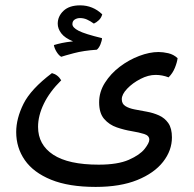

<svg xmlns="http://www.w3.org/2000/svg" viewBox="-20 -552 736 729"><path d="M343.3 157.7Q241.2 157.7 174.1 130.4Q106.9 103 74.2 55.9Q41.5 8.8 41.5 -50.8Q41.5 -102.1 69.3 -158Q97.2 -213.9 177.2 -274.4Q199.7 -268.6 212.4 -247.1Q168.5 -203.6 146.5 -158.2Q124.5 -112.8 124.5 -70.3Q124.5 -2.4 182.1 35.4Q239.7 73.2 354.5 73.2Q427.2 73.2 469.2 54.7Q511.2 36.1 529.1 13.4Q546.9 -9.3 546.9 -21.5Q546.9 -37.1 527.6 -43.2Q508.3 -49.3 480 -54Q451.7 -58.6 423.3 -68.4Q395 -78.1 375.7 -100.1Q356.4 -122.1 356.4 -163.6Q356.4 -203.1 378.4 -237.8Q400.4 -272.5 434.8 -298.6Q469.2 -324.7 508.5 -339.6Q547.9 -354.5 582 -354.5Q599.1 -354.5 619.1 -349.9Q639.2 -345.2 654.3 -331.1Q652.3 -314.9 644 -294.4Q635.7 -273.9 620.1 -258.3Q595.7 -267.6 570.8 -267.6Q543 -267.6 513.2 -252.2Q483.4 -236.8 462.9 -215.3Q442.4 -193.8 442.4 -175.3Q442.4 -157.7 456.1 -149.2Q469.7 -140.6 491.5 -136.5Q513.2 -132.3 537.6 -127.9Q562 -123.5 583.7 -113.8Q605.5 -104 619.1 -84.5Q632.8 -64.9 632.8 -30.3Q632.8 19.5 599.1 62.5Q565.4 105.5 501 131.6Q436.5 157.7 343.3 157.7ZM212.4 -336.4Q203.1 -341.8 194.8 -355.2Q186.5 -368.7 184.6 -380.9Q199.2 -385.3 215.1 -388.7Q231 -392.1 257.3 -395Q226.1 -407.7 212.6 -425.5Q199.2 -443.4 199.2 -461.9Q199.2 -490.2 221.2 -511Q243.2 -531.7 284.2 -531.7Q332.5 -531.7 368.2 -497.6Q364.7 -484.4 355.5 -475.6Q346.2 -466.8 336.4 -462.4Q322.8 -472.2 310.3 -477.8Q297.9 -483.4 283.7 -483.4Q272.5 -483.4 263.7 -477.8Q254.9 -472.2 254.9 -460.4Q254.9 -447.3 278.6 -435.1Q302.2 -422.9 367.2 -407.2Q367.2 -397.9 361.6 -384Q356 -370.1 347.7 -363.3Q297.4 -359.9 260.5 -350.1Q223.6 -340.3 212.4 -336.4Z"/></svg>

Font: Harmattan
Style: Bold
Weight: 700
Designer: George W. Nuss III and SIL International
Foundry: SIL International
Version: Version 4.000